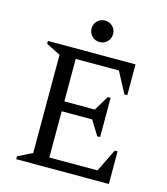

<svg xmlns="http://www.w3.org/2000/svg" viewBox="-123 -940 898 1035"><g transform="rotate(15 326.0 -423.0)"><path d="M65 0V-16L145 -56V-604L65 -644V-660H554V-488H538L476 -605H235V-368H405L455 -451H471V-232H455L405 -313H235V-55H504L566 -182H582V0ZM335 -726Q310 -726 292.5 -743.5Q275 -761 275 -786Q275 -811 292.5 -828.5Q310 -846 335 -846Q360 -846 377.5 -828.5Q395 -811 395 -786Q395 -761 377.5 -743.5Q360 -726 335 -726Z"/></g></svg>

Font: Spectral
Style: Regular
Weight: 400
Designer: Jean-Baptiste Levee
Foundry: Production Type
Version: Version 2.001